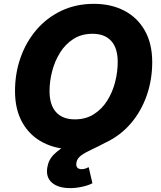

<svg xmlns="http://www.w3.org/2000/svg" viewBox="-20 -757 829 986"><path d="M356.9 9.8Q268.6 9.8 200.9 -25.1Q133.3 -60.1 95.2 -127Q57.1 -193.8 57.1 -289.6Q57.1 -379.9 85.4 -460.7Q113.8 -541.5 167 -603.8Q220.2 -666 295.2 -701.7Q370.1 -737.3 462.4 -737.3Q550.3 -737.3 617.7 -702.4Q685.1 -667.5 723.4 -600.6Q761.7 -533.7 761.7 -437.5Q761.7 -347.2 733.4 -266.4Q705.1 -185.5 651.9 -123.3Q598.6 -61 523.9 -25.6Q449.2 9.8 356.9 9.8ZM364.3 -144Q420.9 -144 462.4 -170.7Q503.9 -197.3 531 -240.7Q558.1 -284.2 571.3 -335.9Q584.5 -387.7 584.5 -438.5Q584.5 -510.3 551 -546.9Q517.6 -583.5 455.1 -583.5Q398.9 -583.5 357.2 -556.9Q315.4 -530.3 288.3 -486.6Q261.2 -442.9 247.8 -391.1Q234.4 -339.4 234.4 -289.1Q234.4 -217.8 268.1 -180.9Q301.8 -144 364.3 -144ZM340.3 209Q278.8 209 246.6 180.9Q214.4 152.8 223.1 102.1Q229.5 62.5 258.3 34.7Q287.1 6.8 330.3 -16.1Q373.5 -39.1 424.1 -62.5Q474.6 -85.9 524.7 -116Q574.7 -146 617.7 -188.5Q660.6 -231 688.7 -291.5Q716.8 -352.1 722.7 -437.5H761.7Q756.8 -341.8 734.1 -273.4Q711.4 -205.1 677.5 -157.7Q643.6 -110.4 604 -78.9Q564.5 -47.4 525.1 -26.4Q485.8 -5.4 452.4 10Q418.9 25.4 397.5 40.8Q376 56.2 372.6 77.1Q366.7 111.8 399.9 111.8Q409.2 111.8 418 108.9Q426.8 106 435.5 101.6L454.6 184.1Q433.1 195.3 401.6 202.1Q370.1 209 340.3 209Z"/></svg>

Font: Inter Extra Bold
Style: Italic
Weight: 800
Italic angle: -9.39999°
Designer: Rasmus Andersson
Foundry: rsms
Version: Version 4.000;git-3c8e0fc